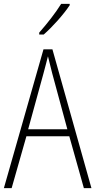

<svg xmlns="http://www.w3.org/2000/svg" viewBox="-20 -969 491 989"><path d="M339 -942V-949H295C265 -901 225 -850 182 -801V-791H205C249 -829 308 -895 339 -942ZM412 0H451L250 -715H204L0 0H40L116 -267H337ZM249 -591 327 -303H125L204 -591C212 -623 220 -649 227 -679C234 -649 242 -621 249 -591Z"/></svg>

Font: Noto Sans Hebrew Condensed ExtraLight
Style: Regular
Weight: 200
Width: 3
Designer: Monotype Design Team
Foundry: Monotype Imaging Inc.
Version: Version 2.004